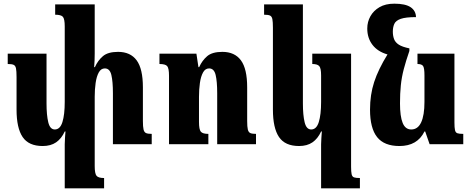

<svg xmlns="http://www.w3.org/2000/svg" viewBox="-20 -784 2563 1044"><path d="M757 -126Q757 -95 760.5 -80Q764 -65 774 -60.5Q784 -56 805 -56V0H594V-277Q594 -341 585.5 -376.5Q577 -412 550 -412Q529 -412 517 -390Q505 -368 500 -333Q495 -298 495 -258V119Q495 160 505 172Q515 184 546 184V240H332V0Q332 -18 333.5 -35Q335 -52 336 -69H332Q314 -30 285 -10Q256 10 212 10Q136 10 103 -39Q70 -88 70 -188V-365Q70 -397 67 -412Q64 -427 54 -431.5Q44 -436 22 -436V-492H233V-222Q233 -158 242.5 -119Q252 -80 278 -80Q307 -80 319.5 -120.5Q332 -161 332 -230V-640Q332 -681 322 -692.5Q312 -704 280 -704V-760H495V-493Q495 -455 492 -419H496Q512 -455 539.5 -478.5Q567 -502 622 -502Q689 -502 723 -456Q757 -410 757 -309Z M1372 -56V0H1161V-277Q1161 -341 1152.5 -376.5Q1144 -412 1117 -412Q1096 -412 1084 -390Q1072 -368 1067 -333Q1062 -298 1062 -258V-121Q1062 -80 1072 -68Q1082 -56 1113 -56V0H899V-372Q899 -413 889 -424.5Q879 -436 847 -436V-492H1048L1059 -419H1063Q1079 -455 1106.5 -478.5Q1134 -502 1189 -502Q1256 -502 1290 -456Q1324 -410 1324 -309V-126Q1324 -95 1327.5 -80Q1331 -65 1341 -60.5Q1351 -56 1372 -56Z M1726 240V1Q1726 -16 1727.5 -34Q1729 -52 1730 -69H1726Q1708 -30 1679 -10Q1650 10 1606 10Q1530 10 1497 -39Q1464 -88 1464 -188V-633Q1464 -665 1461 -680Q1458 -695 1448 -699.5Q1438 -704 1416 -704V-760H1627V-222Q1627 -158 1636.5 -119Q1646 -80 1672 -80Q1701 -80 1713.5 -120.5Q1726 -161 1726 -230V-374Q1726 -414 1715.5 -425Q1705 -436 1678 -436V-492H1889V122Q1889 150 1892 163.5Q1895 177 1905 180.5Q1915 184 1937 184V240Z M2152 10Q2069 10 2030.5 -38.5Q1992 -87 1992 -188Q1992 -269 2014.5 -338Q2037 -407 2087 -488Q2034 -503 2005.5 -540Q1977 -577 1977 -629Q1977 -665 1994 -695.5Q2011 -726 2043.5 -745Q2076 -764 2124 -764Q2184 -764 2212.5 -745Q2241 -726 2242 -691Q2186 -691 2159 -681.5Q2132 -672 2124 -654Q2116 -636 2116 -612Q2116 -590 2122.5 -572Q2129 -554 2148 -541.5Q2167 -529 2206 -521V-507Q2187 -452 2175.5 -408Q2164 -364 2159.5 -320Q2155 -276 2155 -222Q2155 -151 2169.5 -115.5Q2184 -80 2216 -80Q2252 -80 2270 -118.5Q2288 -157 2288 -230V-374Q2288 -414 2280.5 -425Q2273 -436 2250 -436V-492H2451V-118Q2451 -90 2454 -76.5Q2457 -63 2467 -59.5Q2477 -56 2499 -56V0H2316L2292 -69H2288Q2249 10 2152 10Z"/></svg>

Font: Noto Serif Armenian ExtraCondensed Black
Style: Regular
Weight: 900
Width: 2
Designer: Monotype Design Team
Foundry: Monotype Imaging Inc.
Version: Version 2.008; ttfautohint (v1.8.4.7-5d5b)